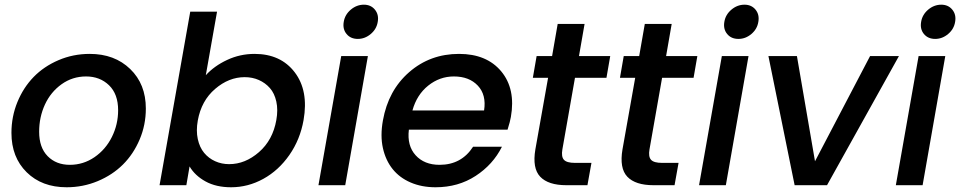

<svg xmlns="http://www.w3.org/2000/svg" viewBox="-20 -790 4095 819"><path d="M602.1 -327.1Q602.1 -257.3 575.7 -195.1Q549.3 -132.8 504.4 -88.1Q459.5 -43.5 396.7 -17.3Q334 8.8 264.2 8.8Q158.7 8.8 93.8 -55.2Q28.8 -119.1 28.8 -223.1Q28.8 -292.5 54.2 -354.5Q79.6 -416.5 123.5 -461.7Q167.5 -506.8 229.7 -533.4Q292 -560.1 362.8 -560.1Q468.8 -560.1 535.4 -495.6Q602.1 -431.2 602.1 -327.1ZM147 -228Q147 -160.6 183.3 -123.8Q219.7 -86.9 277.8 -86.9Q335.4 -86.9 383.1 -119.6Q430.7 -152.3 457.3 -205.8Q483.9 -259.3 483.9 -319.8Q483.9 -388.7 445.1 -426.3Q406.2 -463.9 347.2 -463.9Q289.1 -463.9 242.7 -430.7Q196.3 -397.5 171.6 -344Q147 -290.5 147 -228Z M857.9 -469.2Q894 -508.8 949 -534.4Q1003.9 -560.1 1065.9 -560.1Q1177.2 -560.1 1237.1 -481.7Q1296.9 -403.3 1274.9 -277.8Q1260.3 -194.8 1214.4 -128.9Q1168.5 -63 1103.3 -27.1Q1038.1 8.8 965.8 8.8Q901.9 8.8 856.7 -16.1Q811.5 -41 788.6 -80.1L774.9 0H660.6L791.5 -740.2H905.8ZM1158.7 -277.8Q1166.5 -321.3 1158.7 -356.7Q1150.9 -392.1 1131.3 -414.3Q1111.8 -436.5 1084.2 -448.7Q1056.6 -460.9 1023.9 -460.9Q956.1 -460.9 897.5 -410.6Q838.9 -360.4 823.7 -275.9Q815.9 -232.4 823.7 -196.8Q831.5 -161.1 850.8 -137.9Q870.1 -114.7 897.7 -102.3Q925.3 -89.8 957.5 -89.8Q1025.9 -89.8 1084.7 -141.1Q1143.6 -192.4 1158.7 -277.8Z M1338.4 0 1435.5 -550.8H1549.3L1452.6 0ZM1506.3 -624Q1475.6 -624 1458.3 -645Q1440.9 -666 1446.3 -696.8Q1451.2 -727.5 1476.3 -748.8Q1501.5 -770 1532.2 -770Q1562 -770 1579.3 -748.8Q1596.7 -727.5 1591.3 -696.8Q1586.4 -666 1561.5 -645Q1536.6 -624 1506.3 -624Z M1916 -463.9Q1855.5 -463.9 1806.6 -424.8Q1757.8 -385.7 1739.3 -318.8H2044.9Q2055.2 -385.3 2018.3 -424.6Q1981.4 -463.9 1916 -463.9ZM2121.1 -164.1Q2083 -87.9 2008.8 -39.6Q1934.6 8.8 1837.9 8.8Q1778.8 8.8 1731.7 -11.5Q1684.6 -31.7 1654.8 -68.8Q1625 -106 1613.3 -158.4Q1601.6 -210.9 1613.3 -275.9Q1636.2 -404.8 1725.6 -482.4Q1814.9 -560.1 1938 -560.1Q2056.2 -560.1 2118.2 -485.4Q2180.2 -410.6 2159.2 -291Q2156.2 -272.5 2145 -236.8H1724.1Q1715.8 -168.5 1752.9 -127.7Q1790 -86.9 1855 -86.9Q1948.2 -86.9 1998 -164.1Z M2263.7 -152.8 2317.9 -458H2252.9L2269 -550.8H2335L2358.9 -688H2473.6L2449.7 -550.8H2583L2566.9 -458H2432.6L2378.9 -152.8Q2373.5 -121.6 2385.5 -108.4Q2397.5 -95.2 2432.6 -95.2H2502.9L2485.8 0H2396Q2318.8 0 2284.4 -36.1Q2250 -72.3 2263.7 -152.8Z M2635.3 -152.8 2689.5 -458H2624.5L2640.6 -550.8H2706.5L2730.5 -688H2845.2L2821.3 -550.8H2954.6L2938.5 -458H2804.2L2750.5 -152.8Q2745.1 -121.6 2757.1 -108.4Q2769 -95.2 2804.2 -95.2H2874.5L2857.4 0H2767.6Q2690.4 0 2656 -36.1Q2621.6 -72.3 2635.3 -152.8Z M2961.9 0 3059.1 -550.8H3172.9L3076.2 0ZM3129.9 -624Q3099.1 -624 3081.8 -645Q3064.5 -666 3069.8 -696.8Q3074.7 -727.5 3099.9 -748.8Q3125 -770 3155.8 -770Q3185.5 -770 3202.9 -748.8Q3220.2 -727.5 3214.8 -696.8Q3210 -666 3185.1 -645Q3160.2 -624 3129.9 -624Z M3257.8 -550.8H3379.4L3456.5 -102.1L3691.4 -550.8H3814.5L3507.8 0H3369.6Z M3801.3 0 3898.4 -550.8H4012.2L3915.5 0ZM3969.2 -624Q3938.5 -624 3921.1 -645Q3903.8 -666 3909.2 -696.8Q3914.1 -727.5 3939.2 -748.8Q3964.4 -770 3995.1 -770Q4024.9 -770 4042.2 -748.8Q4059.6 -727.5 4054.2 -696.8Q4049.3 -666 4024.4 -645Q3999.5 -624 3969.2 -624Z"/></svg>

Font: Poppins Medium
Style: Italic
Weight: 500
Italic angle: -10°
Designer: Ninad Kale (Devanagari), Jonny Pinhorn (Latin)
Foundry: Indian Type Foundry
Version: Version 3.200;PS 1.000;hotconv 16.6.54;makeotf.lib2.5.65590